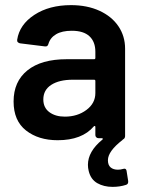

<svg xmlns="http://www.w3.org/2000/svg" viewBox="-20 -539 562 749"><path d="M465 119Q473 119 474 129L480 167V171Q480 179 472 182Q448 190 419 190Q385 190 359.5 175.5Q334 161 326 128Q323 116 323 104Q323 52 379 6Q382 4 381 2Q380 0 377 0H364Q359 0 355.5 -3.5Q352 -7 352 -12V-44Q352 -47 350 -47.5Q348 -48 346 -46Q300 8 205 8Q130 8 81.5 -30Q33 -68 33 -143Q33 -221 87 -264.5Q141 -308 240 -308H347Q352 -308 352 -313V-337Q352 -376 329 -397.5Q306 -419 260 -419Q222 -419 199 -405.5Q176 -392 169 -368Q166 -356 155 -358L58 -370Q53 -371 49.5 -374.5Q46 -378 47 -384Q56 -443 114 -481Q172 -519 257 -519Q320 -519 368 -497Q416 -475 442 -436.5Q468 -398 468 -349V-9Q468 -1 463 3Q462 4 460.5 4.5Q459 5 458 7Q401 51 401 86Q401 105 411.5 114Q422 123 440 123Q450 123 460 120ZM352 -176V-223Q352 -228 347 -228H264Q211 -228 180 -208Q149 -188 149 -151Q149 -119 172.5 -101.5Q196 -84 233 -84Q282 -84 317 -110Q352 -136 352 -176Z"/></svg>

Font: Barlow SemiBold
Style: Regular
Weight: 600
Designer: Jeremy Tribby
Foundry: Tribby Type
Version: Version 1.422